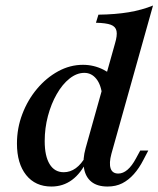

<svg xmlns="http://www.w3.org/2000/svg" viewBox="-20 -661 571 692"><path d="M367.7 11.3Q330.6 11.3 309.3 -6Q287.9 -23.4 282.7 -55.2Q277.4 -87.1 288.7 -127.4L394.4 -504Q403.2 -533.1 400 -549.2Q396.8 -565.3 379.4 -571.8Q362.1 -578.2 325.8 -579L334.7 -608.1Q396 -608.9 444 -616.9Q491.9 -625 531.5 -641.1L381.5 -106.5Q372.6 -73.4 378.6 -54.4Q384.7 -35.5 406.5 -35.5Q423.4 -35.5 439.5 -49.2Q455.6 -62.9 470.2 -90.3L485.5 -118.5H514.5L496.8 -84.7Q481.5 -54.8 462.5 -33.5Q443.5 -12.1 420.6 -0.4Q397.6 11.3 367.7 11.3ZM165.3 11.3Q107.3 11.3 74.2 -30.2Q41.1 -71.8 41.1 -143.5Q41.1 -199.2 60.5 -250Q79.8 -300.8 113.3 -340.7Q146.8 -380.6 189.5 -404Q232.3 -427.4 279 -427.4Q317.7 -427.4 352.4 -410.1Q387.1 -392.7 415.3 -360.5L348.4 -316.1Q344.4 -355.6 327 -377Q309.7 -398.4 283.9 -398.4Q256.5 -398.4 230.6 -377.8Q204.8 -357.3 184.7 -322.2Q164.5 -287.1 152.8 -243.1Q141.1 -199.2 141.1 -152.4Q141.1 -98.4 158.9 -69.4Q176.6 -40.3 209.7 -40.3Q233.1 -40.3 253.2 -54.8Q273.4 -69.4 289.5 -98.4L293.5 -82.3Q271.8 -36.3 239.5 -12.5Q207.3 11.3 165.3 11.3Z"/></svg>

Font: Playfair 5pt SemiExpanded Light SemiBold
Style: Italic
Weight: 600
Italic angle: -15.6°
Version: Version 2.001;gftools[0.9.30]